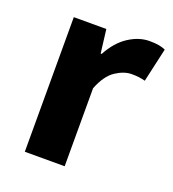

<svg xmlns="http://www.w3.org/2000/svg" viewBox="-100 -587 600 665"><g transform="rotate(20 199.5 -254.0)"><path d="M64.7 0V-496.1H184.6L195.2 -409.5H199Q225.8 -459.2 263.7 -483.6Q301.5 -508.1 339.8 -508.1Q360.9 -508.1 374.7 -505.6Q388.5 -503.1 399.1 -498.1L371 -373.3Q358.5 -376.3 347.9 -377.8Q337.4 -379.3 320.9 -379.3Q292.8 -379.3 262.2 -359Q231.6 -338.6 211.6 -287.5V0Z"/></g></svg>

Font: Mada
Style: Regular
Weight: 400
Designer: Khaled Hosny
Version: Version 1.5